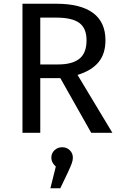

<svg xmlns="http://www.w3.org/2000/svg" viewBox="-20 -709 645 1025"><path d="M302 -292H195V0H100V-689H281Q410 -689 476.5 -640Q543 -591 543 -494Q543 -422 506 -377Q469 -332 394 -309L580 0H467ZM291 -365Q366 -365 404 -395.5Q442 -426 442 -494Q442 -558 403.5 -586.5Q365 -615 280 -615H195V-365ZM369 133Q369 146 363.5 162Q358 178 343 210L302 296H249L278 180Q254 159 254 133Q254 109 271 93Q288 77 312 77Q336 77 352.5 93Q369 109 369 133Z"/></svg>

Font: Statis Sans
Style: Regular
Weight: 400
Designer: bBox Type GmbH
Foundry: bBox Type GmbH
Version: Version 1.000